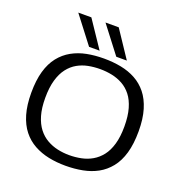

<svg xmlns="http://www.w3.org/2000/svg" viewBox="-161 -1065 1145 1213"><g transform="rotate(20 411.5 -458.5)"><path d="M411 -61Q452 -61 491.5 -69Q531 -77 564.5 -96.5Q598 -116 623.5 -148.5Q649 -181 663.5 -231Q678 -281 678 -350Q678 -420 663.5 -470Q649 -520 623.5 -552.5Q598 -585 564 -604Q530 -623 491 -631Q452 -639 411 -639Q370 -639 331.5 -631.5Q293 -624 259.5 -605Q226 -586 200.5 -553Q175 -520 160.5 -470Q146 -420 146 -350Q146 -281 160.5 -232Q175 -183 200.5 -150Q226 -117 260 -97.5Q294 -78 332.5 -69.5Q371 -61 411 -61ZM412 10Q352 10 298.5 -1Q245 -12 199.5 -37Q154 -62 121 -103.5Q88 -145 70 -206Q52 -267 52 -350Q52 -434 69.5 -495Q87 -556 120 -597.5Q153 -639 198 -664Q243 -689 296.5 -699.5Q350 -710 411 -710Q472 -710 526 -699.5Q580 -689 625 -664.5Q670 -640 703 -599Q736 -558 754.5 -497Q773 -436 773 -353Q773 -267 755 -205Q737 -143 703.5 -101.5Q670 -60 625.5 -35.5Q581 -11 526.5 -0.5Q472 10 412 10ZM479 -747 341 -927H430L550 -747ZM296 -747 158 -927H246L367 -747Z"/></g></svg>

Font: Georama SemiExpanded
Style: Regular
Weight: 400
Width: 6
Designer: Jean-Baptiste Levee
Foundry: Production Type
Version: Version 1.001